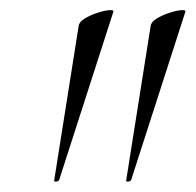

<svg xmlns="http://www.w3.org/2000/svg" viewBox="-20 -660 383 376"><path d="M86 -306 134 -609Q135 -617 145.5 -623.5Q156 -630 169.5 -634.5Q183 -639 193 -640Q203 -641 202 -637L96 -308Q95 -305 90.5 -304.5Q86 -304 86 -306ZM227 -306 275 -609Q276 -617 286.5 -623.5Q297 -630 310.5 -634.5Q324 -639 334 -640Q344 -641 343 -637L237 -308Q236 -305 231.5 -304.5Q227 -304 227 -306Z"/></svg>

Font: Cormorant Light Light
Style: Italic
Weight: 300
Italic angle: -10°
Version: Version 4.000